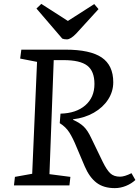

<svg xmlns="http://www.w3.org/2000/svg" viewBox="-20 -956 719 990"><path d="M292 -370Q373 -372 420 -413Q467 -454 467 -523Q467 -589 430 -617.5Q393 -646 308 -646H257L235 -58L343 -44L338 0H52L57 -44L146 -60L171 -637L84 -654L90 -700H317Q445 -700 504.5 -659.5Q564 -619 564 -532Q564 -484 537.5 -443Q511 -402 464 -375Q417 -348 357 -341V-338Q391 -323 411.5 -303.5Q432 -284 451 -243L509 -123Q530 -80 548.5 -62.5Q567 -45 599 -45Q622 -45 658 -63L678 -28Q658 -9 629.5 2.5Q601 14 572 14Q514 14 477.5 -14Q441 -42 417 -98L375 -197Q356 -244 337.5 -273Q319 -302 288 -321ZM168 -912 193 -936 330 -848 466 -935 488 -909 373 -783Q344 -753 325 -753Q310 -753 301 -757Z"/></svg>

Font: Literata 12pt
Style: Italic
Weight: 400
Italic angle: -2°
Designer: Latin by Veronika Burian and Jose Scaglione. Greek by Irene Vlachou. Cyrillic by Vera Evstafieva
Foundry: TypeTogether
Version: Version 3.002